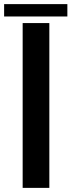

<svg xmlns="http://www.w3.org/2000/svg" viewBox="-67 -912 347 932"><path d="M43 0V-800H172.5V0ZM-47 -892H260V-832H-47Z"/></svg>

Font: Big Shoulders Display Thin ExtraBold
Style: Regular
Weight: 800
Version: Version 2.002